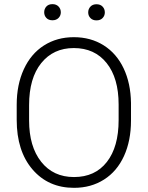

<svg xmlns="http://www.w3.org/2000/svg" viewBox="-20 -901 717 931"><path d="M615.2 -316.9Q615.2 -218.8 581.3 -144.5Q547.4 -70.3 484.4 -30.3Q421.4 9.8 338.9 9.8Q214.4 9.8 137.7 -79.3Q61 -168.5 61 -319.8V-393.1Q61 -490.2 95.5 -565.2Q129.9 -640.1 192.9 -680.4Q255.9 -720.7 337.9 -720.7Q419.9 -720.7 482.7 -681.2Q545.4 -641.6 579.6 -569.3Q613.8 -497.1 615.2 -401.9ZM555.2 -394Q555.2 -522.5 497.1 -595.2Q439 -668 337.9 -668Q238.8 -668 179.9 -595Q121.1 -522 121.1 -391.1V-316.9Q121.1 -190.4 179.7 -116.5Q238.3 -42.5 338.9 -42.5Q440.9 -42.5 498 -115.5Q555.2 -188.5 555.2 -318.8ZM194.3 -841.3Q194.3 -857.9 204.8 -869.4Q215.3 -880.9 234.4 -880.9Q252.9 -880.9 263.9 -869.4Q274.9 -857.9 274.9 -841.3Q274.9 -825.2 263.9 -814Q252.9 -802.7 234.4 -802.7Q215.3 -802.7 204.8 -814Q194.3 -825.2 194.3 -841.3ZM407.7 -840.8Q407.7 -857.4 418.5 -868.9Q429.2 -880.4 447.8 -880.4Q466.8 -880.4 477.5 -868.9Q488.3 -857.4 488.3 -840.8Q488.3 -824.7 477.5 -813.5Q466.8 -802.2 447.8 -802.2Q429.2 -802.2 418.5 -813.5Q407.7 -824.7 407.7 -840.8Z"/></svg>

Font: RobotoInd Light
Style: Regular
Weight: 300
Designer: Google
Version: Version 2.001151; 2014